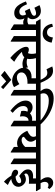

<svg xmlns="http://www.w3.org/2000/svg" viewBox="1438 -2382 1159 4076"><g transform="rotate(90 2018.0 -343.5)"><path d="M257 -66Q194 -66 147.5 -99Q101 -132 67.5 -188.5Q34 -245 10 -314L69 -337Q101 -257 138.5 -215.5Q176 -174 230 -174Q265 -174 286.5 -194Q308 -214 308 -245Q308 -284 285 -318Q254 -304 212 -291L162 -394Q233 -414 273.5 -436Q314 -458 314 -489Q314 -508 300.5 -518.5Q287 -529 263 -529Q238 -529 207 -519Q176 -509 144 -494L89 -602Q152 -631 213 -631Q256 -631 290 -613Q324 -595 348 -564Q367 -540 377 -511Q387 -482 387 -453Q387 -395 344 -356Q380 -345 415 -345Q441 -345 462 -351Q483 -357 498 -368V-527H439L389 -612V-625H688L739 -540V-527H617V8H604L498 -58V-261Q480 -256 458 -256Q434 -256 412 -263Q390 -270 370 -282Q393 -241 393 -190Q393 -133 355 -99.5Q317 -66 257 -66ZM851 8 745 -58V-527H674L623 -612V-625H935L986 -540V-527H864V8ZM693 -669Q604 -669 551 -724.5Q498 -780 484 -871L548 -887Q557 -829 587 -795.5Q617 -762 666 -762Q714 -762 741 -794Q768 -826 775 -887L885 -860Q872 -772 822 -720.5Q772 -669 693 -669Z M1209 18Q1162 -20 1120 -64.5Q1078 -109 1044.5 -154.5Q1011 -200 992 -242Q973 -284 973 -317Q973 -376 1033 -376Q1064 -376 1108 -356Q1116 -374 1119.5 -395Q1123 -416 1123 -438Q1123 -482 1112 -527H921L870 -612V-625H1372L1422 -540V-527H1214Q1222 -495 1227.5 -462.5Q1233 -430 1233 -398Q1233 -367 1226 -341Q1242 -336 1259.5 -333Q1277 -330 1295 -330Q1331 -330 1359.5 -337Q1388 -344 1409 -358L1433 -262Q1394 -240 1335 -240Q1299 -240 1262 -251Q1225 -262 1194 -280Q1161 -243 1104 -233Q1090 -230 1080 -229Q1122 -180 1179 -138Q1236 -96 1291 -65Z M1692 -21Q1641 -21 1592 -42Q1543 -63 1503.5 -98.5Q1464 -134 1440.5 -178Q1417 -222 1417 -267Q1417 -319 1442.5 -356Q1468 -393 1512 -413.5Q1556 -434 1611 -434Q1625 -434 1641 -432V-527H1369L1318 -612V-625H1833L1883 -540V-527H1757V-346Q1739 -347 1723 -347Q1663 -347 1616.5 -331Q1570 -315 1543.5 -286.5Q1517 -258 1517 -219Q1517 -176 1546 -149Q1575 -122 1626 -122Q1664 -122 1698.5 -137Q1733 -152 1765 -175L1829 -62Q1805 -45 1769 -33Q1733 -21 1692 -21Z M1577 216 1485 138 1674 -3 1872 169 1827 215 1707 105Z M1680 -614Q1648 -684 1619 -720Q1599 -746 1577 -757Q1555 -768 1526 -768Q1490 -768 1449 -751L1390 -873Q1411 -881 1433.5 -885Q1456 -889 1482 -889Q1535 -889 1578.5 -863Q1622 -837 1661 -777Q1700 -717 1742 -614Z M1995 8 1889 -58V-527H1818L1767 -612V-625H1915Q1891 -652 1875.5 -684Q1860 -716 1860 -751Q1860 -818 1915.5 -860.5Q1971 -903 2069 -903Q2169 -903 2270.5 -866Q2372 -829 2465 -763Q2558 -697 2634 -609H2556Q2463 -695 2350.5 -747Q2238 -799 2116 -799Q2041 -799 2000.5 -769.5Q1960 -740 1960 -687Q1960 -656 1974 -625H2079L2130 -540V-527H2008V8Z M2330 16Q2268 -31 2219.5 -84Q2171 -137 2143 -193.5Q2115 -250 2115 -309Q2115 -376 2156 -415.5Q2197 -455 2259 -455Q2296 -455 2327.5 -440.5Q2359 -426 2387 -400Q2436 -447 2508 -447Q2528 -447 2543 -444V-527H2065L2014 -612V-625H2733L2784 -540V-527H2662V8H2649L2543 -58V-369H2540Q2496 -369 2472 -334Q2448 -299 2448 -242Q2448 -211 2453 -186L2336 -215Q2332 -236 2332 -262Q2332 -308 2349 -346Q2333 -353 2314 -353Q2278 -353 2254.5 -327.5Q2231 -302 2231 -258Q2231 -195 2269 -140Q2307 -85 2375 -33Z M3022 -126Q2936 -126 2867.5 -183Q2799 -240 2756 -343Q2821 -372 2852.5 -403Q2884 -434 2884 -472Q2884 -488 2880.5 -501.5Q2877 -515 2870 -527H2719L2668 -612V-625H3289L3339 -540V-527H3217V8H3204L3099 -58V-143Q3063 -126 3022 -126ZM2903 -235Q2924 -222 2954 -222Q2993 -222 3030.5 -242.5Q3068 -263 3099 -298V-527H2942Q2963 -499 2975.5 -471Q2988 -443 2988 -416Q2988 -378 2967.5 -348.5Q2947 -319 2900 -285Q2884 -274 2884 -263Q2884 -246 2903 -235Z M3451 8 3345 -58V-527H3274L3223 -612V-625H3535L3586 -540V-527H3464V8Z M3838 153Q3801 123 3767 80.5Q3733 38 3708 -4Q3655 -11 3618.5 -34.5Q3582 -58 3582 -95Q3582 -121 3599 -134.5Q3616 -148 3639 -148Q3666 -148 3687 -133Q3708 -118 3727 -94Q3763 -95 3795.5 -105.5Q3828 -116 3848.5 -134Q3869 -152 3869 -173Q3869 -192 3856.5 -202.5Q3844 -213 3823 -213Q3802 -213 3775.5 -203Q3749 -193 3716 -171Q3658 -208 3616.5 -255.5Q3575 -303 3575 -356Q3575 -408 3614 -437Q3653 -466 3719 -466Q3743 -466 3767 -464V-527H3521L3470 -612V-625H3985L4036 -540V-527H3880V-376Q3864 -378 3846 -379Q3828 -380 3810 -380Q3738 -380 3700.5 -361.5Q3663 -343 3663 -313Q3663 -294 3678 -279Q3734 -313 3786 -313Q3821 -313 3851 -298Q3881 -283 3904 -255Q3945 -208 3945 -151Q3945 -110 3923 -78Q3901 -46 3863 -26.5Q3825 -7 3778 -2Q3804 18 3840 37Q3876 56 3907 70ZM3871 -618H3812Q3781 -656 3761.5 -694.5Q3742 -733 3742 -775Q3742 -826 3775.5 -859.5Q3809 -893 3861 -893Q3903 -893 3934 -871.5Q3965 -850 3992 -812L3963 -776Q3939 -793 3908 -793Q3876 -793 3858 -772Q3840 -751 3840 -717Q3840 -691 3849 -665Q3858 -639 3871 -618Z"/></g></svg>

Font: Noto Serif Devanagari SemiCondensed
Style: Bold
Weight: 700
Width: 4
Designer: Universal Thirst, Indian Type Foundry and the Monotype Design Team
Foundry: Monotype Imaging Inc.
Version: Version 2.004; ttfautohint (v1.8.4.7-5d5b)